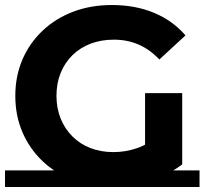

<svg xmlns="http://www.w3.org/2000/svg" viewBox="-22 -732 815 765"><path d="M421 12Q338 12 268.5 -14.5Q199 -41 147.5 -90Q96 -139 67.5 -205Q39 -271 39 -350Q39 -429 67.5 -495Q96 -561 148 -610Q200 -659 270 -685.5Q340 -712 424 -712Q517 -712 591.5 -681Q666 -650 717 -591L613 -495Q575 -535 530 -554.5Q485 -574 432 -574Q381 -574 339 -558Q297 -542 266.5 -512Q236 -482 219.5 -441Q203 -400 203 -350Q203 -301 219.5 -260Q236 -219 266.5 -188.5Q297 -158 338.5 -142Q380 -126 430 -126Q478 -126 523.5 -141.5Q569 -157 612 -194L704 -77Q647 -34 571.5 -11Q496 12 421 12ZM556 -98V-361H704V-77ZM-2 -53H773V13H-2Z"/></svg>

Font: Montserrat Underline Thin
Style: Bold
Weight: 700
Version: Version 9.000